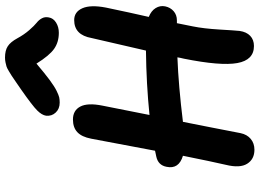

<svg xmlns="http://www.w3.org/2000/svg" viewBox="-154 -883 1031 763"><g transform="rotate(-90 361.5 -501.5)"><path d="M335 -779.8Q310.5 -779.8 295.7 -795.7Q280.8 -811.5 283.2 -834Q285.6 -850.6 304 -869.1Q322.3 -887.7 387.2 -933.1Q397.5 -939.9 416.7 -953.4Q436 -966.8 442.1 -970.7Q448.2 -974.6 460.4 -981.9Q472.7 -989.3 479 -991.2Q485.4 -993.2 494.9 -995.1Q504.4 -997.1 514.2 -997.1Q542.5 -997.1 559.3 -986.1Q576.2 -975.1 590.8 -948.2Q605 -921.9 623 -901.1Q641.1 -880.4 652.6 -871.3Q664.1 -862.3 670.4 -850.3Q676.8 -838.4 673.8 -823.2Q670.9 -805.2 653.3 -794.2Q635.7 -783.2 612.8 -783.2Q575.7 -783.2 549.1 -801.8Q522.5 -820.3 490.2 -872.1Q451.7 -839.4 425.3 -819.8Q398.9 -800.3 381.8 -792Q364.7 -783.7 356 -781.7Q347.2 -779.8 335 -779.8ZM147.9 -5.9Q110.4 -5.9 92.3 -34.7Q74.2 -63.5 87.9 -119.1Q100.6 -173.8 124 -290Q69.8 -306.2 80.1 -355Q86.4 -388.7 121.1 -396Q124.5 -397 132.6 -398.4Q140.6 -399.9 144 -400.9Q190.9 -649.9 191.9 -654.8Q199.2 -692.4 217.8 -709.7Q236.3 -727.1 268.1 -727.1Q304.2 -727.1 319.6 -697.8Q335 -668.5 323.2 -609.9Q314 -562.5 286.1 -422.9Q409.7 -435.5 542 -437Q586.9 -628.9 591.8 -652.8Q604 -722.2 663.1 -722.2Q695.8 -722.2 710.2 -689.7Q724.6 -657.2 712.9 -596.2Q692.4 -498 675.8 -425.8Q700.2 -416 710.9 -398.4Q721.7 -380.9 717.8 -360.8Q713.4 -339.8 698.5 -326.9Q683.6 -314 662.1 -314H650.9Q647.9 -300.8 643.8 -278.8Q639.6 -256.8 638.2 -251Q629.4 -207.5 625.7 -145.8Q622.1 -84 620.1 -64.9Q616.2 -37.6 600.6 -22.7Q585 -7.8 560.1 -7.8Q504.4 -7.8 492.4 -74Q480.5 -140.1 509.8 -286.1Q514.2 -304.2 515.1 -312Q401.9 -307.6 258.8 -290Q251 -251.5 235.8 -173.6Q220.7 -95.7 213.9 -61Q208.5 -35.2 190.9 -20.5Q173.3 -5.9 147.9 -5.9Z"/></g></svg>

Font: Shantell Sans Bouncy
Style: Italic
Weight: 600
Italic angle: -11.31°
Designer: Stephen Nixon, Anya Danilova, Shantell Martin
Foundry: Arrow Type
Version: Version 1.006;[9816181b4]